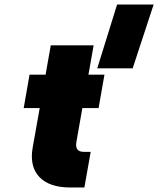

<svg xmlns="http://www.w3.org/2000/svg" viewBox="-20 -831 701 851"><path d="M499 -811H661L568 -528H411ZM382 -158 354 0H292Q198 0 154 -47Q110 -94 125 -178L156 -352H85L111 -500H182L205 -630H395L372 -500H443L417 -352H345L319 -204Q310 -158 351 -158Z"/></svg>

Font: Overused Grotesk Black
Style: Italic
Weight: 900
Italic angle: -10°
Version: Version 0.003